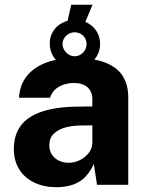

<svg xmlns="http://www.w3.org/2000/svg" viewBox="-20 -768 616 798"><path d="M186.8 -587.8Q186.8 -615.5 200.7 -637.8Q214.6 -660.1 238.6 -672.8Q262.5 -685.5 291.2 -685.5Q320.1 -685.5 344.1 -672.6Q368.1 -659.6 382.1 -636.9Q396 -614.1 396 -585.8Q396 -556.8 382.1 -534.1Q368.1 -511.4 344.1 -498.8Q320.1 -486.2 291.2 -486.2Q262 -486.2 238.1 -499.1Q214.1 -511.9 200.4 -535.1Q186.8 -558.2 186.8 -587.8ZM339.8 -584.8Q339.8 -605.8 325.4 -619.8Q311 -633.8 290.2 -633.8Q270.2 -633.8 255.1 -619.5Q240 -605.2 240 -584.8Q240 -571.8 247.1 -560.1Q254.1 -548.5 265.7 -541.4Q277.2 -534.2 290.2 -534.2Q303.5 -534.2 315.1 -541.4Q326.6 -548.5 333.2 -560.1Q339.8 -571.6 339.8 -584.8ZM276.2 -748.2H364.5L328.2 -661.2H256ZM37.5 -149.2Q37.5 -206.2 65.9 -245Q94.4 -283.8 153.5 -303.9Q212.6 -324 304 -324.8L363.8 -325.8V-354.8Q363.8 -377.4 354.4 -392.7Q345.1 -408 327.4 -415.7Q309.6 -423.4 284 -423Q250.9 -422.2 224.6 -407.3Q198.2 -392.4 188 -361.8H59Q61.9 -415.5 92.2 -452.7Q122.6 -489.9 173.8 -508.4Q224.9 -527 291.2 -527Q370.2 -527 419.5 -507.1Q468.8 -487.1 490.9 -450.9Q513 -414.8 513 -364V0H383.2L370 -86.5Q345.2 -33.2 307.4 -11.6Q269.6 10 213.2 10Q163.1 10 123.2 -8.8Q83.2 -27.5 60.4 -63.4Q37.5 -99.4 37.5 -149.2ZM363.8 -173V-247L315.5 -246.5Q280.6 -246.1 251.1 -238Q221.6 -229.9 203.3 -212Q185 -194.1 185 -165Q185 -131.4 208.1 -111.4Q231.2 -91.5 265.8 -91.5Q290.2 -91.5 312.9 -103Q335.5 -114.5 349.4 -133.3Q363.4 -152.1 363.8 -173Z"/></svg>

Font: Public Sans VF
Style: Regular
Weight: 400
Designer: Pablo Impallari, Rodrigo Fuenzalida (Modified by Dan O. Williams and USWDS)
Version: Version 1.003